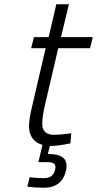

<svg xmlns="http://www.w3.org/2000/svg" viewBox="-20 -674 455 900"><path d="M191 -183Q178 -127 178 -94Q178 -42 234 -42Q258 -42 314 -49L310 -2Q255 10 217 10H214L204 48H210Q292 48 292 104Q292 117 290 124Q271 206 186 206Q148 206 108 201L119 157Q153 161 186 161Q207 161 220 152Q233 143 238 122Q240 112 240 109Q240 86 204 86H160L179 5Q149 -3 132.5 -25.5Q116 -48 116 -82Q116 -118 133 -186L194 -448H126L139 -500H208L244 -654H303L266 -500H415L402 -448H253Z"/></svg>

Font: Cairo Light
Style: Italic
Weight: 300
Italic angle: -13°
Designer: Mohamed Gaber, Accademia di Belle Arti di Urbino and others
Foundry: Kief Type Foundry, Accademia di Belle Arti di Urbino and others
Version: Version 3.011